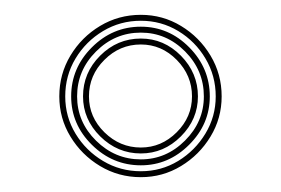

<svg xmlns="http://www.w3.org/2000/svg" viewBox="-20 -830 379 259"><path d="M170 -591Q140 -591 115 -606Q90 -621 75 -645.8Q60 -670.5 60 -700Q60 -730 75 -755Q90 -780 115 -795Q140 -810 170 -810Q199.5 -810 224.2 -795Q249 -780 264 -755Q279 -730 279 -700Q279 -670.5 264 -645.8Q249 -621 224.2 -606Q199.5 -591 170 -591ZM170 -599Q197.5 -599 220.4 -612.9Q243.2 -626.8 257.1 -649.8Q271 -672.8 271 -700Q271 -727.8 257.2 -751Q243.5 -774.2 220.5 -788.1Q197.5 -802 170 -802Q142.2 -802 119 -788.1Q95.8 -774.2 81.9 -751.1Q68 -728 68 -700Q68 -672.5 82 -649.5Q96 -626.5 119.1 -612.8Q142.2 -599 170 -599ZM170 -607Q132 -607 104 -634.6Q76 -662.2 76 -700Q76 -738.2 103.9 -766.1Q131.8 -794 170 -794Q207.8 -794 235.4 -766Q263 -738 263 -700Q263 -662.5 235.2 -634.8Q207.5 -607 170 -607ZM170 -615Q204.2 -615 229.6 -640.4Q255 -665.8 255 -700Q255 -735 229.8 -760.5Q204.5 -786 170 -786Q135 -786 109.5 -760.5Q84 -735 84 -700Q84 -665.5 109.6 -640.2Q135.2 -615 170 -615ZM170 -623Q138.5 -623 115.2 -646Q92 -669 92 -700Q92 -731.8 115.1 -754.9Q138.2 -778 170 -778Q201.2 -778 224.1 -754.8Q247 -731.5 247 -700Q247 -669 224 -646Q201 -623 170 -623ZM170 -631Q197.8 -631 218.4 -651.6Q239 -672.2 239 -700Q239 -728.2 218.5 -749.1Q198 -770 170 -770Q141.5 -770 120.8 -749.2Q100 -728.5 100 -700Q100 -672 120.9 -651.5Q141.8 -631 170 -631Z"/></svg>

Font: Big Shoulders Inline Text Thin Thin
Style: Regular
Weight: 250
Version: Version 2.002